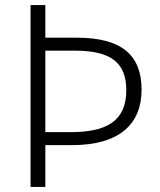

<svg xmlns="http://www.w3.org/2000/svg" viewBox="-20 -827 629 754"><path d="M536 -475C536 -611 457 -679 282 -679H158V-807H100V-93H158V-257H262C452 -257 536 -342 536 -475ZM256 -308H158V-628H275C415 -628 476 -581 476 -473C476 -351 398 -308 256 -308Z"/></svg>

Font: Noto Sans Telugu UI Light
Style: Regular
Weight: 300
Designer: Jelle Bosma - Monotype Design Team
Foundry: Monotype Imaging Inc.
Version: Version 2.005